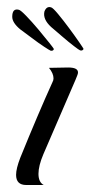

<svg xmlns="http://www.w3.org/2000/svg" viewBox="-20 -529 259 549"><path d="M55 0Q26 0 26 -29Q26 -47 38 -78Q64 -142 87 -196Q110 -250 130 -294Q133 -299 133 -305Q133 -319 120 -335L175 -336Q203 -336 203 -322Q203 -318 201 -313.5Q199 -309 196 -301L104 -88Q90 -55 90 -32Q90 -8 105 0ZM209 -385Q206 -386 191 -397.5Q176 -409 157.5 -425Q139 -441 126 -452Q102 -474 107 -496Q113 -512 126 -508Q131 -507 146 -489Q161 -471 178 -448Q195 -425 207 -407.5Q219 -390 219 -389Q216 -383 209 -385ZM125 -384Q122 -385 106 -395.5Q90 -406 71 -420.5Q52 -435 38 -445Q15 -464 15 -481Q15 -506 34 -501Q39 -500 55 -483.5Q71 -467 89.5 -445Q108 -423 121 -406.5Q134 -390 134 -389Q133 -383 125 -384Z"/></svg>

Font: Carattere
Style: Regular
Weight: 400
Designer: Robert E. Leuschke
Foundry: Robert E. Leuschke
Version: Version 1.010; ttfautohint (v1.8.3)